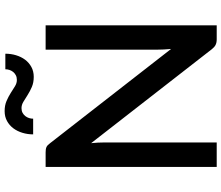

<svg xmlns="http://www.w3.org/2000/svg" viewBox="-82 -850 932 808"><g transform="rotate(-90 384.0 -446.0)"><path d="M681.5 -720V0H622Q608.5 0 599 -4.8Q589.5 -9.5 581 -20.5L185.5 -528.5Q187 -514 187.8 -499.8Q188.5 -485.5 188.5 -473.5V0H85.5V-720H146.5Q154 -720 159.2 -719.2Q164.5 -718.5 169 -716.5Q173.5 -714.5 177.5 -710.5Q181.5 -706.5 186 -700.5L582 -192Q580.5 -207.5 579.8 -222.5Q579 -237.5 579 -250.5V-720ZM451.5 -841Q463 -841 471.5 -845.5Q480 -850 485.5 -857Q491 -864 493.8 -872.5Q496.5 -881 496.5 -889.5H562Q562 -866 555.5 -844.5Q549 -823 536.8 -806.5Q524.5 -790 506.2 -780Q488 -770 464.5 -770Q440.5 -770 422 -778Q403.5 -786 388.2 -795.8Q373 -805.5 359.8 -813.5Q346.5 -821.5 333 -821.5Q321.5 -821.5 313.2 -817Q305 -812.5 299.5 -805.5Q294 -798.5 291.2 -789.8Q288.5 -781 288.5 -772.5H222.5Q222.5 -795.5 229 -817.2Q235.5 -839 248 -855.8Q260.5 -872.5 278.8 -882.5Q297 -892.5 320.5 -892.5Q344.5 -892.5 363 -884.5Q381.5 -876.5 396.8 -866.8Q412 -857 425 -849Q438 -841 451.5 -841Z"/></g></svg>

Font: LatoLatin Semibold
Style: Regular
Weight: 600
Designer: Lukasz Dziedzic with Adam Twardoch and Botio Nikoltchev
Foundry: tyPoland Lukasz Dziedzic
Version: Version 2.015; 2015-08-06; http://www.latofonts.com/